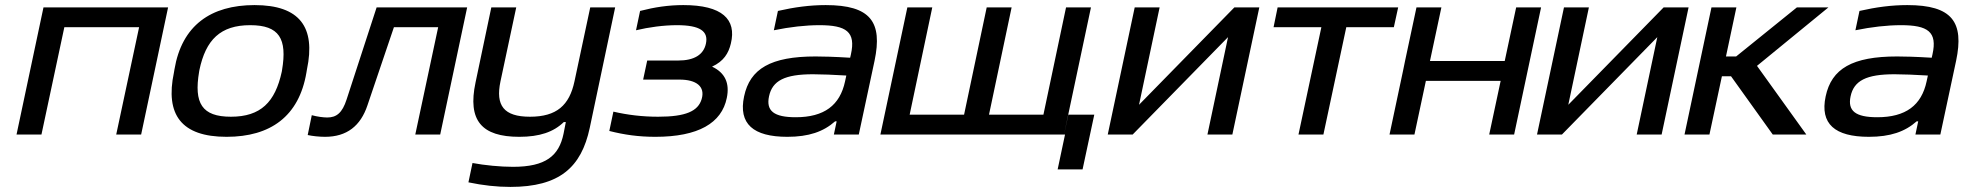

<svg xmlns="http://www.w3.org/2000/svg" viewBox="-20 -529 7721 755"><path d="M45 0H143L233 -422H527L437 0H535L641 -500H151Z M666 -256 664 -244C629 -78 693 9 871 9C1043 9 1156 -71 1185 -244L1187 -256C1222 -422 1159 -509 981 -509C809 -509 695 -429 666 -256ZM763 -247 764 -253C789 -373 847 -430 964 -430C1078 -430 1110 -377 1089 -253L1088 -247C1062 -127 1005 -70 888 -70C774 -70 742 -123 763 -247Z M1425 -115 1529 -422H1703L1613 0H1711L1817 -500H1461L1343 -138C1326 -85 1303 -67 1267 -67C1252 -67 1228 -70 1206 -76L1190 2C1208 6 1235 9 1258 9C1344 9 1398 -34 1425 -115Z M2299 -26 2399 -500H2301L2239 -209C2219 -115 2169 -70 2064 -70C1961 -70 1928 -114 1948 -209L2010 -500H1912L1850 -205C1818 -55 1874 9 2022 9C2102 9 2157 -10 2197 -49H2205L2196 -3C2178 84 2126 127 1997 127C1948 127 1886 121 1838 112L1822 188C1879 200 1933 206 1987 206C2180 206 2266 129 2299 -26Z M2647 -291H2525L2509 -216H2652C2718 -216 2754 -189 2739 -139C2725 -92 2677 -70 2568 -70C2506 -70 2448 -77 2392 -90L2376 -14C2435 1 2491 9 2557 9C2726 9 2818 -45 2838 -144C2850 -202 2831 -243 2780 -267C2826 -288 2845 -320 2854 -358C2877 -453 2820 -509 2667 -509C2609 -509 2555 -501 2497 -486L2481 -410C2531 -422 2590 -430 2642 -430C2733 -430 2766 -406 2756 -358C2747 -314 2710 -291 2647 -291Z M3227 -509C3165 -509 3105 -501 3039 -486L3023 -410C3086 -423 3148 -430 3202 -430C3308 -430 3346 -404 3326 -315L3323 -302C3259 -306 3213 -307 3187 -307C3011 -307 2929 -259 2906 -150C2883 -42 2942 9 3076 9C3160 9 3218 -11 3264 -52H3270L3259 0H3357L3419 -290C3451 -442 3404 -509 3227 -509ZM3004 -150C3017 -212 3066 -237 3177 -237C3208 -237 3261 -235 3308 -232L3303 -209C3283 -115 3221 -68 3109 -68C3023 -68 2992 -93 3004 -150Z M3548 -500 3442 0H4164L4270 -500H4172L4083 -78H3869L3958 -500H3860L3771 -78H3557L3646 -500ZM4139 137H4237L4283 -78H4181L4164 0H4168Z M4336 0H4434L4809 -383L4728 0H4826L4932 -500H4834L4459 -117L4540 -500H4442Z M5086 0H5184L5274 -422H5461L5478 -500H5004L4988 -422H5176Z M5444 0H5542L5587 -211H5881L5836 0H5934L6040 -500H5942L5897 -289H5603L5648 -500H5550L5505 -289L5497 -250Z M6024 0H6122L6497 -383L6416 0H6514L6620 -500H6522L6147 -117L6228 -500H6130Z M6710 -500 6604 0H6702L6751 -229H6787L6951 0H7083L6889 -270L7170 -500H7046L6807 -307H6767L6808 -500Z M7480 -509C7418 -509 7358 -501 7292 -486L7276 -410C7339 -423 7401 -430 7455 -430C7561 -430 7599 -404 7579 -315L7576 -302C7512 -306 7466 -307 7440 -307C7264 -307 7182 -259 7159 -150C7136 -42 7195 9 7329 9C7413 9 7471 -11 7517 -52H7523L7512 0H7610L7672 -290C7704 -442 7657 -509 7480 -509ZM7257 -150C7270 -212 7319 -237 7430 -237C7461 -237 7514 -235 7561 -232L7556 -209C7536 -115 7474 -68 7362 -68C7276 -68 7245 -93 7257 -150Z"/></svg>

Font: LT Wave
Style: Italic
Weight: 400
Designer: Daniel Lyons
Version: Version 2.5 (Glyphs App)